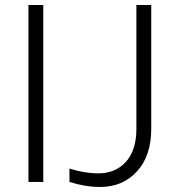

<svg xmlns="http://www.w3.org/2000/svg" viewBox="-20 -723 708 763"><path d="M152 -703V0H93V-703ZM522 -211V-703H581V-211Q581 -104 524.5 -42Q468 20 378 20Q319 20 256 0V-53Q318 -34 370 -34Q439 -34 480.5 -80Q522 -126 522 -211Z"/></svg>

Font: Metropolitano Light
Style: Regular
Weight: 300
Designer: Fonts by Alex Slobzheninov & Chris M. Simpson / Changes by Cristiano Sobral
Foundry: Fonts by Alex Slobzheninov & Chris M. Simpson / Changes by Cristiano Sobral
Version: Version 1.00;August 30, 2020;FontCreator 13.0.0.2681 64-bit